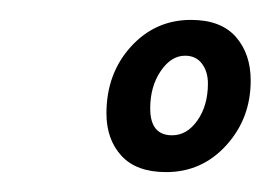

<svg xmlns="http://www.w3.org/2000/svg" viewBox="-20 -555 272 193"><path d="M87 -441Q87 -481 111.5 -508Q136 -535 172 -535Q202 -535 217 -518Q232 -501 232 -474Q232 -436 207.5 -409Q183 -382 147 -382Q117 -382 102 -398.5Q87 -415 87 -441ZM189 -471Q189 -483 183 -491Q177 -499 166 -499Q152 -499 141.5 -483.5Q131 -468 131 -446Q131 -419 153 -419Q168 -419 178.5 -434Q189 -449 189 -471Z"/></svg>

Font: Be Vietnam SemiBold
Style: Italic
Weight: 600
Italic angle: -9.556°
Designer: Gabriel Lam
Foundry: TypeRant
Version: Version 3.000